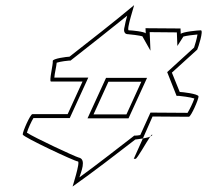

<svg xmlns="http://www.w3.org/2000/svg" viewBox="-20 -728 792 735"><path d="M67 -213C69 -203 267 -110 278 -110C289 -110 255 -6 258 -14C340 -72 419 -133 498 -194C501 -194 514 -196 527 -198L564 -282L703 -281C711 -281 741 -349 740 -359C739 -369 676 -376 668 -376L638 -450L735 -538C739 -546 760 -612 749 -612C738 -612 677 -606 672 -598L671 -619L537 -620L538 -600C534 -607 483 -612 473 -612C462 -612 497 -715 493 -708C413 -641 329 -576 246 -511C238 -511 180 -504 182 -494C184 -484 167 -416 175 -416H296L239 -291H104C96 -291 66 -223 67 -213ZM83 -220C87 -235 101 -265 108 -276H247L318 -431H188C189 -447 196 -474 197 -488C213 -493 241 -496 244 -496H250L255 -500C326 -556 398 -612 467 -668C462 -651 459 -638 457 -626C457 -625 447 -597 471 -597C477 -597 516 -592 525 -589L556 -534L553 -605L657 -604L659 -552L682 -588C692 -591 721 -595 736 -596C734 -581 726 -555 723 -546L620 -452L656 -361H665C668 -361 710 -356 724 -351C719 -335 705 -307 698 -296L556 -297L517 -211C507 -209 501 -209 500 -209H494L489 -205C420 -152 353 -99 284 -49C289 -67 313 -119 281 -125C266 -129 112 -201 83 -220ZM315 -275H472L543 -430H386ZM338 -290 395 -415H521L464 -290ZM492 -120H499C505 -120 540 -183 555 -205C549 -202 537 -200 527 -198ZM555 -205C559 -207 564 -210 563 -212C562 -214 559 -211 555 -205Z"/></svg>

Font: Ampere
Style: OuLnIta
Weight: 400
Version: Version 1